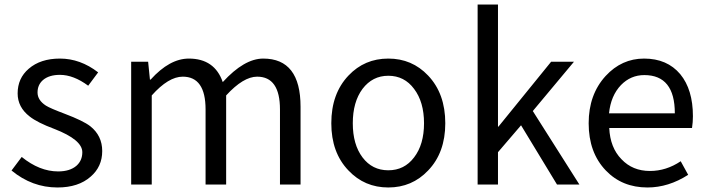

<svg xmlns="http://www.w3.org/2000/svg" viewBox="-20 -816 3126 849"><path d="M31 -62 76 -122Q155 -58 237 -58Q289 -58 318 -83Q344 -106 344 -143Q344 -198 220 -246Q145 -274 111 -301Q58 -342 58 -403Q58 -470 107 -512Q159 -557 245 -557Q335 -557 414 -496L370 -437Q305 -485 245 -485Q197 -485 170 -462Q146 -441 146 -407Q146 -373 183 -349Q202 -337 266 -313Q348 -282 379 -258Q432 -216 432 -148Q432 -79 381 -35Q327 13 234 13Q122 13 31 -62Z M560 -543H635L643 -464H646Q730 -557 815 -557Q929 -557 965 -453Q1060 -557 1144 -557Q1309 -557 1309 -344V0H1218V-332Q1218 -477 1117 -477Q1056 -477 980 -394V0H889V-332Q889 -477 788 -477Q725 -477 651 -394V0H560Z M1521 -62Q1445 -141 1445 -271Q1445 -402 1521 -482Q1592 -557 1697 -557Q1802 -557 1873 -482Q1949 -402 1949 -271Q1949 -141 1873 -62Q1802 13 1697 13Q1592 13 1521 -62ZM1811 -120Q1855 -177 1855 -271Q1855 -365 1811 -423Q1768 -481 1697 -481Q1627 -481 1583 -423Q1540 -365 1540 -271Q1540 -177 1583 -120Q1626 -63 1697 -63Q1768 -63 1811 -120Z M2092 -796H2182V-256H2184L2417 -543H2518L2336 -325L2542 0H2443L2284 -262L2182 -143V0H2092Z M2659 -62Q2583 -141 2583 -271Q2583 -398 2658 -480Q2729 -557 2828 -557Q2930 -557 2988 -488Q3044 -420 3044 -302Q3044 -276 3040 -250H2674Q2678 -163 2728 -112Q2777 -60 2854 -60Q2926 -60 2990 -103L3023 -43Q2936 13 2843 13Q2731 13 2659 -62ZM2964 -315Q2964 -484 2829 -484Q2769 -484 2726 -440Q2681 -393 2673 -315Z"/></svg>

Font: Noto Sans Tobesmart edit
Style: Regular
Weight: 400
Designer: Ryoko NISHIZUKA  (kana & ideographs); Paul D. Hunt (Latin, Greek & Cyrillic); Wenlong ZHANG  (bopomofo); Sandoll Communi
Foundry: Adobe Systems Incorporated
Version: Version 1.005 Oct 7, 2021